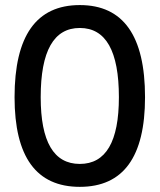

<svg xmlns="http://www.w3.org/2000/svg" viewBox="-20 -723 626 753"><path d="M293 9.8Q37.1 9.8 37.1 -341.8Q37.1 -703.1 293 -703.1Q548.8 -703.1 548.8 -341.8Q548.8 9.8 293 9.8ZM293 -80.1Q446.3 -80.1 446.3 -341.8Q446.3 -613.3 293 -613.3Q139.6 -613.3 139.6 -341.8Q139.6 -80.1 293 -80.1Z"/></svg>

Font: Cascadia Mono
Style: Regular
Weight: 400
Monospace: yes
Designer: Aaron Bell
Foundry: Saja Typeworks
Version: Version 2102.003